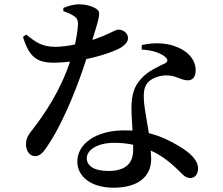

<svg xmlns="http://www.w3.org/2000/svg" viewBox="-20 -821 1040 894"><path d="M600 -147V-122C600 -64 568 -25 485 -25C414 -25 384 -51 384 -85C384 -118 426 -156 512 -156C544 -156 573 -153 600 -147ZM640 -590C684 -588 722 -577 747 -558C760 -547 764 -536 752 -528C719 -511 671 -493 636 -453C605 -420 592 -378 592 -318C592 -286 595 -249 597 -213L560 -214C420 -214 340 -147 340 -69C340 -1 401 53 509 53C618 53 684 5 684 -81L682 -120C728 -99 764 -72 795 -43C826 -15 840 8 865 8C885 8 902 -6 902 -37C902 -74 868 -109 811 -142C776 -163 730 -187 673 -201C664 -257 654 -312 651 -341C648 -379 648 -412 666 -434C684 -456 717 -468 749 -470C799 -472 821 -447 854 -447C880 -447 891 -466 891 -495C891 -544 853 -587 788 -608C749 -621 693 -624 640 -611ZM275 -769C287 -765 304 -759 320 -749C337 -739 344 -728 343 -707C342 -683 337 -649 329 -614C301 -608 268 -603 239 -603C173 -603 145 -626 102 -660L87 -649C116 -555 152 -529 232 -529C255 -529 280 -531 306 -534C261 -398 187 -288 123 -207C107 -186 101 -170 101 -149C101 -121 116 -94 144 -94C168 -94 184 -115 205 -147C284 -267 349 -443 382 -546C449 -560 511 -581 544 -600C558 -610 576 -623 576 -643C576 -668 553 -683 531 -683C515 -683 492 -662 410 -635C442 -739 451 -765 431 -778C412 -792 380 -801 347 -801C323 -801 293 -792 275 -784Z"/></svg>

Font: Noto Serif CJK HK SemiBold
Style: Regular
Weight: 600
Designer: Ryoko NISHIZUKA 西塚涼子 (kana & ideographs); Frank Grießhammer (Latin, Greek & Cyrillic); Wenlong ZHANG 张文龙 (bopomofo); San
Foundry: Adobe
Version: Version 2.001;hotconv 1.1.0;makeotfexe 2.6.0